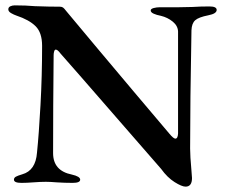

<svg xmlns="http://www.w3.org/2000/svg" viewBox="-20 -678 838 716"><path d="M581 -48 473 -172Q227 -455 206 -478Q195 -493 188 -493Q184 -493 182 -486.5Q180 -480 180 -472Q178 -280 178 -107Q178 -41 248 -27Q279 -20 279 -8Q279 4 251 4Q221 4 191 2Q167 0 151 0Q131 0 105 2Q79 4 60 4Q32 4 32 -8Q32 -15 39 -19Q46 -23 63 -28Q113 -42 118 -109Q125 -177 131 -286Q137 -395 137 -507Q137 -556 113 -580Q89 -604 41 -620Q32 -623 21.5 -629Q11 -635 11 -643Q11 -651 18.5 -654.5Q26 -658 35 -658Q77 -658 110 -655Q164 -653 204 -653Q211 -653 215.5 -649.5Q220 -646 226 -638L343 -498Q407 -422 483 -331.5Q559 -241 612 -179Q627 -161 634 -161Q643 -161 644 -180V-406V-561Q643 -582 624 -597.5Q605 -613 580 -619Q564 -622 553 -627Q542 -632 542 -639Q542 -645 553 -648Q564 -651 577 -651H648L697 -652Q729 -654 761 -654Q788 -654 788 -641Q788 -627 757 -621Q721 -614 708 -602.5Q695 -591 694 -565Q689 -295 689 -124Q689 -96 694 -41L696 -14Q696 18 672 18Q658 18 631 1Q604 -16 581 -48Z"/></svg>

Font: EB Garamond Medium
Style: Regular
Weight: 500
Designer: Georg Duffner and Octavio Pardo
Foundry: Georg Duffner
Version: Version 1.000